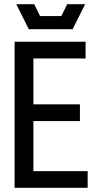

<svg xmlns="http://www.w3.org/2000/svg" viewBox="-20 -900 463 920"><path d="M50 0V-700H390V-620H140V-400H363V-320H140V-80H400V0ZM302 -880H388L328 -760H118L58 -880H144L172 -823H274Z"/></svg>

Font: Tektur SemiCondensed
Style: Regular
Weight: 400
Width: 4
Designer: Adam Jagosz
Foundry: Adam Jagosz
Version: Version 1.005;gftools[0.9.30]